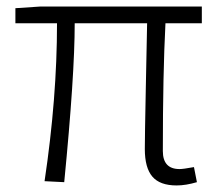

<svg xmlns="http://www.w3.org/2000/svg" viewBox="-20 -553 664 586"><path d="M519 13Q468 13 445 -14Q422 -41 422 -98Q422 -135 425 -283.5Q428 -432 429 -482H208Q208 -323 176 3L116 0Q154 -254 154 -482H27V-528L102 -533H596V-482H485Q477 -329 477 -92Q477 -37 528 -37Q539 -37 572 -43L581 3Q547 13 519 13Z"/></svg>

Font: Noto Sans Korean Light
Style: Regular
Weight: 300
Designer: Ryoko NISHIZUKA  (kana & ideographs); Paul D. Hunt (Latin, Greek & Cyrillic); Wenlong ZHANG  (bopomofo); Sandoll Communi
Foundry: Adobe Systems Incorporated
Version: Version 1.000;PS 1;hotconv 1.0.78;makeotf.lib2.5.61930